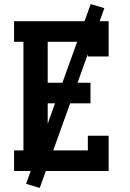

<svg xmlns="http://www.w3.org/2000/svg" viewBox="-20 -839 640 942"><path d="M49 0V-101H95V-634H49V-735H513V-562H411V-634H214V-433H424V-332H214V-101H411V-173H513V0ZM175 83 108 63 425 -819 492 -799Z"/></svg>

Font: Iosevka Curly Slab Extended
Style: Bold
Weight: 700
Width: 7
Monospace: yes
Designer: Belleve Invis
Foundry: Belleve Invis
Version: Version 11.1.0; ttfautohint (v1.8.3)